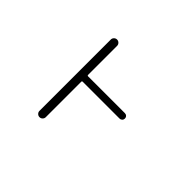

<svg xmlns="http://www.w3.org/2000/svg" viewBox="-141 -1029 1281 1281"><g transform="rotate(45 500.0 -388.0)"><path d="M716.8 -443.4Q727.5 -443.4 734.9 -436Q742.2 -428.7 742.2 -418Q742.2 -407.2 734.9 -399.9Q727.5 -392.6 716.8 -392.6H369.1Q362.3 -392.6 362.3 -384.8V-50.8Q362.3 -39.1 353.5 -30.3Q344.7 -21.5 332.5 -21.5Q320.3 -21.5 311.5 -30.3Q302.7 -39.1 302.7 -50.8V-724.6Q302.7 -736.3 311.5 -745.1Q320.3 -753.9 332.5 -753.9Q344.7 -753.9 353.5 -745.1Q362.3 -736.3 362.3 -724.6V-451.2Q362.3 -443.4 369.1 -443.4Z"/></g></svg>

Font: Rounded-X Mgen+ 1mn light
Style: Regular
Weight: 200
Designer: [Source Han Sans]
Ryoko NISHIZUKA  (kana & ideographs); Paul D. Hunt (Latin, Greek & Cyrillic); Wenlong ZHANG  (bopomofo
Version: Version 1.059.20150602